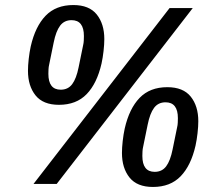

<svg xmlns="http://www.w3.org/2000/svg" viewBox="-20 -730 863 762"><path d="M113 0 653 -698H745L205 0ZM221 -374Q250 -374 266.5 -396Q283 -418 292 -463L310 -551Q312 -559 312.5 -569Q313 -579 313 -587Q313 -650 264 -650Q235 -650 218.5 -628Q202 -606 193 -561L175 -473Q173 -465 172.5 -455Q172 -445 172 -437Q172 -374 221 -374ZM214 -314Q151 -314 121 -351.5Q91 -389 91 -449Q91 -470 94 -496.5Q97 -523 102 -546Q120 -625 161 -667.5Q202 -710 271 -710Q334 -710 364 -672.5Q394 -635 394 -575Q394 -554 391 -527.5Q388 -501 383 -478Q365 -399 324 -356.5Q283 -314 214 -314ZM594 -48Q623 -48 639.5 -70Q656 -92 665 -137L683 -225Q685 -233 685.5 -243Q686 -253 686 -261Q686 -324 637 -324Q608 -324 591.5 -302Q575 -280 566 -235L548 -147Q546 -139 545.5 -129Q545 -119 545 -111Q545 -48 594 -48ZM587 12Q524 12 494 -25.5Q464 -63 464 -123Q464 -144 467 -170.5Q470 -197 475 -220Q493 -299 534 -341.5Q575 -384 644 -384Q707 -384 737 -346.5Q767 -309 767 -249Q767 -228 764 -201.5Q761 -175 756 -152Q738 -73 697 -30.5Q656 12 587 12Z"/></svg>

Font: IBM Plex Sans Condensed Medium
Style: Italic
Weight: 500
Width: 3
Italic angle: -11°
Designer: Mike Abbink, Paul van der Laan, Pieter van Rosmalen
Foundry: Bold Monday
Version: Version 1.3